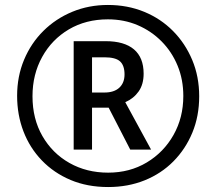

<svg xmlns="http://www.w3.org/2000/svg" viewBox="-20 -744 871 774"><path d="M416 10Q332 10 264.5 -18.5Q197 -47 148.5 -97.5Q100 -148 74.5 -214.5Q49 -281 49 -358Q49 -436 77 -503Q105 -570 155 -619.5Q205 -669 271.5 -696.5Q338 -724 415 -724Q494 -724 561 -696.5Q628 -669 677.5 -619Q727 -569 755 -502Q783 -435 783 -356Q783 -276 755.5 -209.5Q728 -143 679 -93.5Q630 -44 563 -17Q496 10 416 10ZM416 -48Q503 -48 571.5 -89Q640 -130 679.5 -200Q719 -270 719 -357Q719 -423 696 -479Q673 -535 631.5 -577Q590 -619 535 -642.5Q480 -666 415 -666Q326 -666 257.5 -625.5Q189 -585 150 -514.5Q111 -444 111 -356Q111 -265 151 -195.5Q191 -126 260 -87Q329 -48 416 -48ZM277 -141V-578H406Q481 -578 520 -545Q559 -512 559 -447Q559 -404 539 -375.5Q519 -347 485 -332L589 -141H505L418 -310H351V-141ZM401 -371Q440 -371 461 -390.5Q482 -410 482 -444Q482 -480 464 -496.5Q446 -513 401 -513H351V-371Z"/></svg>

Font: Noto Sans Gujarati Condensed SemiBold
Style: Regular
Weight: 600
Width: 3
Designer: Jelle Bosma - Monotype Design Team, Universal Thirst
Foundry: Monotype Imaging Inc.
Version: Version 2.106; ttfautohint (v1.8.4.7-5d5b)